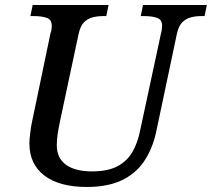

<svg xmlns="http://www.w3.org/2000/svg" viewBox="-20 -734 843 764"><path d="M326 10Q216 10 156.5 -35.5Q97 -81 97 -163Q97 -179 100.5 -207Q104 -235 108 -252L181 -602Q184 -609 185 -618Q186 -627 186 -631Q186 -656 166 -663Q146 -670 114 -670H101L110 -714H412L403 -670H390Q368 -670 348.5 -665Q329 -660 314.5 -645.5Q300 -631 293 -600L218 -248Q213 -224 209.5 -200.5Q206 -177 206 -156Q206 -105 242.5 -78.5Q279 -52 346 -52Q410 -52 448.5 -73Q487 -94 507.5 -130.5Q528 -167 537 -212L621 -603Q623 -609 624 -618Q625 -627 625 -631Q625 -656 605 -663Q585 -670 553 -670H540L549 -714H803L794 -670H781Q759 -670 739.5 -665Q720 -660 705.5 -645.5Q691 -631 684 -600L601 -207Q586 -140 552.5 -91Q519 -42 463 -16Q407 10 326 10Z"/></svg>

Font: ET Text
Style: Italic
Weight: 470
Italic angle: -12°
Designer: Monotype Design Team
Foundry: Monotype Imaging Inc.
Version: Version 2.009